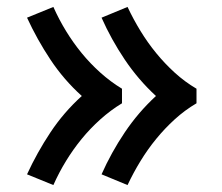

<svg xmlns="http://www.w3.org/2000/svg" viewBox="-20 -617 640 554"><path d="M348 -83 273 -114Q301 -177 340 -235Q379 -293 430 -340Q379 -387 340 -445Q301 -503 273 -566L348 -597Q365 -561 385.5 -527.5Q406 -494 430.5 -464Q455 -434 484 -407.5Q513 -381 547 -361V-319Q513 -299 484 -272.5Q455 -246 430.5 -216Q406 -186 385.5 -152.5Q365 -119 348 -83ZM134 -83 58 -114Q87 -177 125.5 -235Q164 -293 216 -340Q164 -387 125.5 -445Q87 -503 58 -566L134 -597Q150 -561 170.5 -527.5Q191 -494 215.5 -464Q240 -434 269.5 -407.5Q299 -381 332 -361V-319Q299 -299 269.5 -272.5Q240 -246 215.5 -216Q191 -186 170.5 -152.5Q150 -119 134 -83Z"/></svg>

Font: Iosevka Fixed Curly Md Ex
Style: Regular
Weight: 500
Width: 7
Monospace: yes
Designer: Belleve Invis
Foundry: Belleve Invis
Version: Version 30.1.2